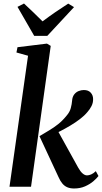

<svg xmlns="http://www.w3.org/2000/svg" viewBox="-20 -1062 580 1092"><path d="M34 0 139.5 -745 73.5 -763.5 79.5 -793.5 247 -814 268.5 -801 156.5 0ZM401.5 10Q379.5 10 363.2 3.2Q347 -3.5 334.8 -18Q322.5 -32.5 312.5 -55.5L204.5 -287.5Q233.5 -305 260 -320.8Q286.5 -336.5 311.2 -356.2Q336 -376 359 -404.5Q376.5 -424.5 382.5 -447Q388.5 -469.5 390 -489Q391.5 -511 401.8 -524.5Q412 -538 427 -544Q442 -550 457 -550Q482.5 -550 496 -535Q509.5 -520 509.5 -499Q510 -477.5 500.5 -458.8Q491 -440 476.5 -424Q460.5 -404.5 434.8 -384.8Q409 -365 379.5 -347.5Q350 -330 321.8 -315.5Q293.5 -301 272 -291L301 -332L424.5 -109Q437 -86.5 449.8 -75.5Q462.5 -64.5 475 -64.5Q485.5 -64.5 498.5 -70Q511.5 -75.5 525 -88.5L540 -61Q530.5 -48 511 -31.2Q491.5 -14.5 463.8 -2.2Q436 10 401.5 10ZM174.5 -858 79.5 -1023 116.5 -1042Q143.5 -1017 170 -991.5Q196.5 -966 222 -940.5Q256.5 -966.5 293.2 -991.8Q330 -1017 368 -1041.5L401 -1021.5L249 -858Z"/></svg>

Font: Merriweather 60pt SemiBold
Style: Italic
Weight: 600
Italic angle: -7.8°
Version: Version 2.101